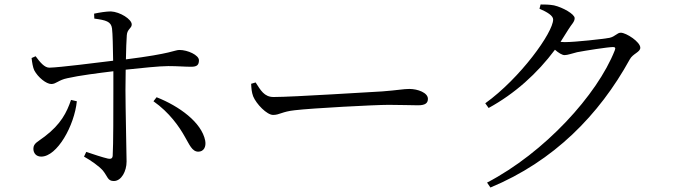

<svg xmlns="http://www.w3.org/2000/svg" viewBox="-20 -791 3040 857"><path d="M806 -179C825 -147 837 -114 865 -114C889 -114 901 -135 896 -163C880 -245 780 -317 679 -357L665 -339C736 -289 780 -226 806 -179ZM297 -345C278 -289 252 -237 180 -182C149 -158 129 -152 129 -127C129 -108 141 -92 164 -92C235 -92 312 -230 323 -339ZM121 -532C123 -513 127 -489 133 -477C150 -445 187 -416 209 -416C231 -416 241 -434 281 -442C333 -454 421 -465 486 -473V-390C486 -305 486 -142 483 -96C482 -82 473 -81 462 -83C436 -89 398 -102 365 -113L355 -92C387 -74 421 -50 439 -30C461 -3 460 17 488 17C522 17 545 -27 545 -70C545 -97 540 -314 540 -389L541 -480C608 -487 691 -496 731 -496C775 -496 803 -493 833 -493C858 -493 868 -500 868 -522C868 -545 818 -568 781 -568C759 -568 749 -552 542 -526C543 -570 544 -610 546 -634C548 -662 568 -664 568 -682C568 -705 516 -738 475 -740C454 -740 423 -735 400 -730L401 -708C453 -701 476 -695 480 -664C483 -641 484 -581 485 -520C411 -511 247 -490 201 -489C179 -488 158 -514 139 -540Z M1121 -423 1101 -417C1102 -397 1103 -380 1110 -361C1124 -327 1171 -278 1199 -278C1228 -278 1239 -293 1296 -299C1371 -308 1652 -323 1715 -323C1776 -323 1811 -321 1846 -321C1880 -321 1890 -332 1890 -350C1890 -377 1845 -394 1807 -394C1781 -394 1753 -388 1686 -383C1640 -381 1290 -358 1201 -358C1159 -358 1143 -389 1121 -423Z M2154 24 2169 46C2451 -71 2654 -277 2791 -526C2805 -552 2838 -558 2838 -578C2838 -604 2775 -645 2751 -645C2734 -645 2727 -628 2700 -622C2672 -617 2549 -603 2501 -603L2482 -604L2516 -658C2531 -683 2545 -693 2545 -710C2545 -728 2492 -758 2453 -767C2431 -771 2411 -771 2393 -771L2388 -752C2423 -737 2449 -721 2449 -704C2449 -646 2302 -442 2146 -330L2161 -309C2278 -373 2378 -463 2457 -569C2473 -555 2489 -545 2500 -545C2514 -545 2535 -553 2556 -558C2592 -565 2694 -581 2716 -581C2725 -581 2729 -578 2724 -566C2646 -368 2411 -110 2154 24Z"/></svg>

Font: Harano Aji Mincho K1
Style: Regular
Weight: 400
Foundry: Masamichi Hosoda
Version: HaranoAjiMinchoK1-Regular version 20230610;ttx 4.39.4